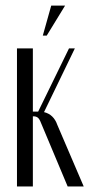

<svg xmlns="http://www.w3.org/2000/svg" viewBox="-20 -670 321 690"><path d="M147.9 -542H133.8L164.1 -649.9H213.9ZM223.1 0 127 -229Q122.1 -242.2 116 -247.1Q109.9 -252 100.1 -252H98.1V0H41V-496.1H98.1V-269H117.2L228 -496.1H249L138.2 -267.1Q172.9 -258.8 186 -221.2L280.8 0Z"/></svg>

Font: Moniqa Narrow Heading
Style: Regular
Weight: 400
Width: 4
Designer: Rajesh Rajput
Foundry: Rajesh Rajput
Version: Version 1.000